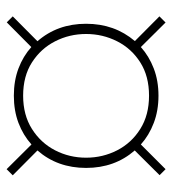

<svg xmlns="http://www.w3.org/2000/svg" viewBox="12 -690 545 610"><g transform="rotate(-90 285.0 -385.5)"><path d="M52 -132.5 33 -151.5 111.5 -230.5Q56 -294 56 -385Q56 -476 111.5 -539.5L32.5 -618L52 -637.5L130.5 -558.5Q160 -585 199 -599.8Q238 -614.5 285.5 -614.5Q333 -614.5 372 -599.8Q411 -585 440 -559L518.5 -637L537.5 -618L458.5 -539.5Q514 -476 514 -385Q514 -294.5 459 -230L537.5 -152L518 -132.5L440 -211Q411 -185 372 -170Q333 -155 285.5 -155Q238 -155 198.8 -170Q159.5 -185 130.5 -211ZM285.5 -185Q347.5 -185 391.2 -212.8Q435 -240.5 458.2 -286.2Q481.5 -332 481.5 -385Q481.5 -438 458.2 -483.5Q435 -529 391.2 -557Q347.5 -585 285.5 -585Q224 -585 179.8 -557Q135.5 -529 112 -483.5Q88.5 -438 88.5 -385Q88.5 -332 112 -286.2Q135.5 -240.5 179.8 -212.8Q224 -185 285.5 -185Z"/></g></svg>

Font: Bodoni Moda SC 9pt SemiBold
Style: Regular
Weight: 600
Designer: Owen Earl
Foundry: indestructible type
Version: Version 2.005